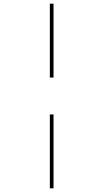

<svg xmlns="http://www.w3.org/2000/svg" viewBox="-20 -780 561 1040"><path d="M250 -360V-760H270V-360ZM250 240V-160H270V240Z"/></svg>

Font: Noto Serif Display SemiCondensed
Style: Bold
Weight: 700
Width: 4
Designer: Monotype Design Team
Foundry: Monotype Imaging Inc.
Version: Version 2.009